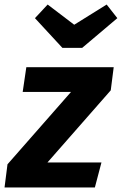

<svg xmlns="http://www.w3.org/2000/svg" viewBox="-43 -826 537 846"><path d="M445 -428 166 -110H404L375 0H-23L-10 -102L270 -421H57L73 -530H458ZM474 -746 319 -615H232L111 -746L167 -806L284 -717L427 -806Z"/></svg>

Font: Fira Sans SemiBold
Style: Italic
Weight: 600
Italic angle: -8°
Designer: bBox Type GmbH & Carrois Corporate GbR & Edenspiekermann AG
Foundry: bBox Type GmbH & Carrois Corporate GbR & Edenspiekermann AG
Version: Version 4.301